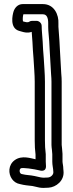

<svg xmlns="http://www.w3.org/2000/svg" viewBox="-20 -761 355 940"><path d="M94.5 -691H190C207.7 -691 216 -676.5 216 -647V-629C216 -606.8 219.8 -582.9 221 -558.7L223 -520.7C225.1 -481.9 227.9 -438.3 230.1 -397.2C231.4 -382.6 232 -371.7 232 -361V-51C232 -43.2 233.5 -34.5 234.1 -28.6L236 -6V30C236 47.8 240 61.9 240 67C240 71.6 240.7 77.8 241.2 81.4C242.4 93.5 229.3 107.2 214.3 108.1C205.7 108.7 198.7 109 192 109C184.1 109 175.4 106.6 166.4 104.6L148.4 100.6C128 96.1 106.1 96.3 90.9 92C89.7 91.6 88 91.3 87.1 91.2C75.2 89.7 72.4 69.9 81.5 63.3C88.8 58.1 145.3 66.1 173.9 73.3C173.9 73.3 209.2 85.5 204.8 46.2C204.3 41.2 204 35.8 204 30V-6C204 -7.1 203.9 -8.7 203.7 -9.5C201.2 -27.1 200 -51 200 -73V-361C200 -400.5 195.8 -442.3 194 -479.3C193.3 -492.6 192.1 -507.3 190.9 -519L189 -556.3C187.5 -584.3 184 -611.8 184 -634C184 -649.1 169.7 -659 159 -659H137C131.8 -659 126.1 -656.9 122.6 -654.4C115.7 -649.6 104.2 -653.1 92.5 -656.4C90.2 -666.1 91.9 -683.3 94.5 -691ZM154 -4.3V18.7C133.3 15 87.8 -2.6 52.5 22.7C19.6 46.1 19.6 89.4 38.9 115.8C47.8 128 60.6 137.4 78.9 140.5C98.3 145.8 119.1 147.5 138.9 149.7L154.6 153.2C165.1 156.4 179.8 159 192 159C199.9 159 209 158.6 217.7 157.9C254.1 155.8 296.6 123.6 290.8 75C290.5 72.2 290 68.8 290 67C290 50.4 286 38.2 286 30V-7C286 -7.5 286 -8.4 285.9 -9.1L283.9 -33.4C283.1 -40.1 282.8 -43.2 282 -52.1V-361C282 -373.4 281.4 -385.2 279.9 -400.8C277.9 -439.9 274.9 -485.7 273 -523.3L271 -561.3C269.7 -585.8 267.5 -609.6 266 -629.9V-646.2C268.3 -687.3 246.3 -741 190 -741H91C67 -741 51.7 -722.2 46.1 -703.9C41.6 -689.1 26 -624.1 73 -610L87.1 -606C100 -602.3 114.9 -598.2 135.2 -605C136.4 -587.7 138.2 -570 139 -553.7L141 -515.7C141.7 -503 143.4 -490.1 144 -476.8C146 -438.2 150 -397 150 -361V-73C150 -49.8 151.1 -25.3 154 -4.3Z"/></svg>

Font: HoneyBee
Style: Str
Weight: 700
Foundry: Cannot Into Space Fonts
Version: Version 0.89